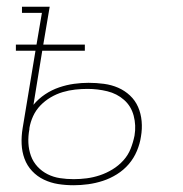

<svg xmlns="http://www.w3.org/2000/svg" viewBox="-20 -540 540 568"><path d="M198 8Q174 8 152 4.5Q130 1 110 -8.5Q90 -18 75 -34Q60 -50 52.5 -70.5Q45 -91 44 -114Q43 -137 47 -161L85 -390H27V-408H88L104 -502H45V-520H127L108 -408H231V-390H105L79 -230Q94 -248 113.5 -261Q133 -274 155 -281.5Q177 -289 199 -292Q221 -295 242 -295Q265 -295 287.5 -292Q310 -289 329.5 -280.5Q349 -272 364.5 -257.5Q380 -243 388.5 -223.5Q397 -204 399 -181.5Q401 -159 397 -136Q394 -115 385 -93.5Q376 -72 361 -54.5Q346 -37 326 -24.5Q306 -12 284.5 -5Q263 2 241 5Q219 8 198 8ZM198 -10Q217 -10 236.5 -12.5Q256 -15 275.5 -21.5Q295 -28 313 -39Q331 -50 345 -65.5Q359 -81 366.5 -100Q374 -119 378 -139Q383 -169 375.5 -197.5Q368 -226 347 -244.5Q326 -263 297.5 -270Q269 -277 239 -277Q221 -277 202.5 -275Q184 -273 165.5 -267.5Q147 -262 130 -252Q113 -242 99.5 -228Q86 -214 78 -196.5Q70 -179 67 -161V-158Q63 -137 64 -117Q65 -97 71.5 -79Q78 -61 91 -47Q104 -33 121 -24.5Q138 -16 157.5 -13Q177 -10 198 -10Z"/></svg>

Font: Iosevka Curly Slab Thin
Style: Italic
Weight: 100
Italic angle: -9°
Monospace: yes
Designer: Belleve Invis
Foundry: Belleve Invis
Version: Version 22.1.2; ttfautohint (v1.8.4)